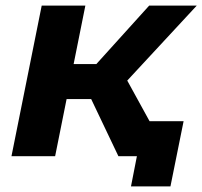

<svg xmlns="http://www.w3.org/2000/svg" viewBox="-20 -558 723 686"><path d="M403 0 281 -256 410 -315 583 0ZM21 0 129 -538H285L177 0ZM173 -204 196 -329H385L361 -204ZM416 -250 269 -268 513 -538H683ZM448 108 476 -35 505 0H403L428 -125H636L589 108Z"/></svg>

Font: MOST Montserrat
Style: Bold Italic
Weight: 700
Italic angle: -11.3°
Designer: Julieta Ulanovsky
Foundry: Julieta Ulanovsky
Version: Version 8.000;March 11, 2024;FontCreator 15.0.0.2926 64-bit